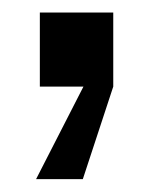

<svg xmlns="http://www.w3.org/2000/svg" viewBox="-20 -138 242 306"><path d="M43.5 -118H160.5V0L112 147.5H37.5L113 0H43.5Z"/></svg>

Font: Overused Grotesk Medium
Style: Regular
Weight: 525
Version: Version 0.004